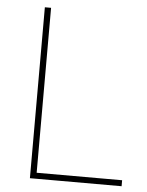

<svg xmlns="http://www.w3.org/2000/svg" viewBox="-52 -756 610 799"><g transform="rotate(5 253.0 -357.0)"><path d="M103 0V-714H129V-25H486V0Z"/></g></svg>

Font: Noto Sans Devanagari Thin
Style: Regular
Weight: 100
Designer: Jelle Bosma - Monotype Design Team
Foundry: Monotype Imaging Inc.
Version: Version 2.004; ttfautohint (v1.8.4.7-5d5b)